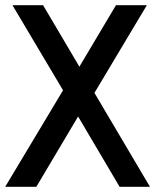

<svg xmlns="http://www.w3.org/2000/svg" viewBox="-28 -720 598 740"><path d="M20 -700 215 -372 -8 0H112L273 -271L433 0H550L336 -362L538 -700H419L278 -463L138 -700Z"/></svg>

Font: Mint Spirit
Style: Bold
Weight: 700
Designer: HARENDAL Hirwen
Foundry: Arkandis Digital Foundry.
Version: Version 1.004;FFEdit